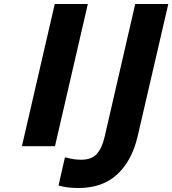

<svg xmlns="http://www.w3.org/2000/svg" viewBox="-20 -734 865 964"><path d="M256 0H90L255 -714H421ZM825 -714 671 -49Q642 74 568 142Q494 210 374 210Q320 210 279 199L274 197L306 56L316 58Q352 68 387 68Q439 68 465.5 39.5Q492 11 506 -50L659 -714Z"/></svg>

Font: Passageway
Style: BdIt
Weight: 700
Foundry: Ascender Corporation
Version: Version 1.11